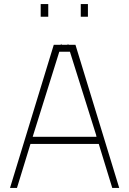

<svg xmlns="http://www.w3.org/2000/svg" viewBox="-20 -919 632 939"><path d="M29 0ZM463 -215H129L63 0H29L243 -700H276L282 -705L280 -700H312L310 -705L316 -700H349L563 0H529ZM452 -250 450 -257 451 -256 322 -666H270L142 -257L140 -250ZM179 -899H216V-837H179ZM375 -899H410V-837H375Z"/></svg>

Font: Cairo ExtraLight
Style: Regular
Weight: 250
Designer: Mohamed Gaber, the designers of Titillium
Foundry: Kief Type Foundry
Version: Version 2.009; ttfautohint (v1.5.33-1714) -l 8 -r 50 -G 200 